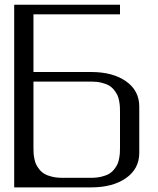

<svg xmlns="http://www.w3.org/2000/svg" viewBox="-20 -812 686 832"><path d="M125 -458.5Q125 -458.5 125 -172.9Q125 -159.7 125.5 -149.9Q126 -140.1 128.7 -125.5Q131.3 -110.8 136.2 -100.3Q141.1 -89.8 150.4 -78.1Q159.7 -66.4 172.4 -58.8Q185.1 -51.3 205.1 -46.4Q225.1 -41.5 250 -41.5H375Q399.9 -41.5 419.9 -46.4Q439.9 -51.3 452.6 -58.8Q465.3 -66.4 474.6 -78.1Q483.9 -89.8 488.8 -100.3Q493.7 -110.8 496.3 -125.5Q499 -140.1 499.5 -149.9Q500 -159.7 500 -172.9V-327.1Q500 -340.3 499.5 -350.1Q499 -359.9 496.3 -374.5Q493.7 -389.2 488.8 -399.7Q483.9 -410.2 474.6 -421.9Q465.3 -433.6 452.6 -441.2Q439.9 -448.7 419.9 -453.6Q399.9 -458.5 375 -458.5ZM375 0H41.5V-791.5H500V-750H125V-500H375Q468.8 -500 526.1 -459.7Q583.5 -419.4 583.5 -350.1V-149.9Q583.5 -80.6 526.1 -40.3Q468.8 0 375 0Z"/></svg>

Font: Gputeks
Style: Regular
Weight: 500
Version: Version 0.9